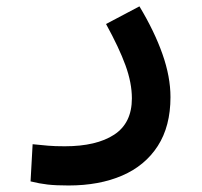

<svg xmlns="http://www.w3.org/2000/svg" viewBox="-20 -339 626 595"><path d="M192.4 235.8Q153.3 235.8 127.7 232.9Q102.1 230 74.7 223.1L81.1 107.9Q108.9 110.8 129.2 112.5Q149.4 114.3 180.7 114.3Q278.8 114.3 333.7 78.4Q388.7 42.5 388.7 -34.2Q388.7 -82 368.9 -136.5Q349.1 -190.9 308.6 -264.6L412.1 -319.3Q458.5 -242.2 483.4 -171.6Q508.3 -101.1 508.3 -38.1Q508.3 52.2 469 113.3Q429.7 174.3 358.6 205.1Q287.6 235.8 192.4 235.8Z"/></svg>

Font: Cascadia Code SemiBold
Style: Regular
Weight: 600
Monospace: yes
Designer: Aaron Bell
Foundry: Saja Typeworks
Version: Version 2404.023; ttfautohint (v1.8.4)